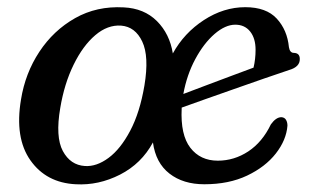

<svg xmlns="http://www.w3.org/2000/svg" viewBox="-20 -490 848 521"><path d="M315.5 -470Q371 -467.5 405.8 -432.8Q440.5 -398 449 -345Q479.5 -400.5 533.2 -435.5Q587 -470.5 645.5 -470.5Q702.5 -470.5 731 -439.5Q759.5 -408.5 764 -362Q766.5 -346.5 777.5 -346.5Q793.5 -346 793.5 -330Q794 -308.5 764.5 -300Q737 -291 697.5 -277.2Q658 -263.5 615.5 -248.5Q573 -233.5 535.2 -220.2Q497.5 -207 473 -198V-195.5Q469.5 -124 496.5 -89Q523.5 -54 571 -54Q615.5 -54 653.8 -79.2Q692 -104.5 715 -152.5Q729 -172 743.5 -172Q752 -171.5 756 -165Q760 -158.5 760 -149Q757 -110 728.5 -73.5Q700 -37 650.5 -13.5Q601 10 534.5 10Q477 10 439.8 -19Q402.5 -48 395 -103.5Q364 -46 305.8 -16.2Q247.5 13.5 185.5 10Q105.5 6 62.5 -55Q19.5 -116 37 -220Q48.5 -291.5 86.8 -349.5Q125 -407.5 183.8 -440.8Q242.5 -474 315.5 -470ZM618.5 -423Q591.5 -423 562.2 -397.8Q533 -372.5 510 -329.8Q487 -287 477.5 -235Q502.5 -244.5 537 -257.5Q571.5 -270.5 606.2 -283.5Q641 -296.5 668 -306.5Q673.5 -329.5 673.5 -355Q673.5 -386 658.8 -404.5Q644 -423 618.5 -423ZM210.5 -39.5Q242 -37.5 274.5 -61.5Q307 -85.5 333.2 -135Q359.5 -184.5 372 -258.5Q385 -337 366 -377.2Q347 -417.5 308.5 -420.5Q272 -423 238.5 -394.5Q205 -366 179.8 -314.5Q154.5 -263 143.5 -197Q130 -118.5 150.5 -80.2Q171 -42 210.5 -39.5Z"/></svg>

Font: Fraunces 9pt S050
Style: Italic
Weight: 400
Italic angle: -16°
Version: Version 1.000; ttfautohint (v1.8.3)